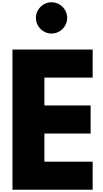

<svg xmlns="http://www.w3.org/2000/svg" viewBox="-20 -1675 910 1695"><path d="M435 -1655C359 -1655 297 -1593 297 -1517C297 -1441 359 -1379 435 -1379C511 -1379 573 -1441 573 -1517C573 -1593 511 -1655 435 -1655ZM798 -1238H90V0H798V-248H372V-496H780V-744H372V-990H798Z"/></svg>

Font: Hussar Dziwak
Style: Regular
Weight: 400
Version: Version 1.022